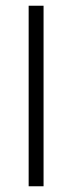

<svg xmlns="http://www.w3.org/2000/svg" viewBox="-20 -650 252 670"><path d="M132 -630V0H80V-630Z"/></svg>

Font: Mukta Malar ExtraLight
Style: Regular
Weight: 275
Designer: Aadarsh Rajan, Girish Dalvi, Yashodeep Gholap
Foundry: Ek Type
Version: Version 2.538;PS 1.000;hotconv 16.6.51;makeotf.lib2.5.65220;